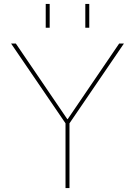

<svg xmlns="http://www.w3.org/2000/svg" viewBox="-20 -950 682 970"><path d="M411 -810V-930H431V-810ZM211 -810V-930H231V-810ZM320 -348H322L582 -730H606L331 -327V0H311V-327L36 -730H60Z"/></svg>

Font: Mplus 1p Thin
Style: Regular
Weight: 250
Version: Version 1.061